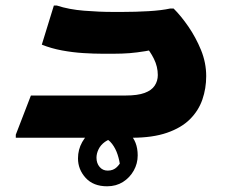

<svg xmlns="http://www.w3.org/2000/svg" viewBox="-20 -485 800 676"><path d="M35.6 -10.8 88.8 -148.7H422.1Q464.6 -148.7 489.1 -157.8Q513.7 -166.8 524.6 -183.4Q535.6 -199.9 535.6 -220.7Q535.6 -250.3 521.9 -277.9Q508.3 -305.4 490.7 -323.8L563.5 -319.3Q521.6 -309.8 491.6 -304.8Q461.7 -299.9 435.8 -297.8Q410 -295.8 379.6 -295.8H340.8Q311.3 -295.8 273.7 -298.1Q236.2 -300.4 198.4 -307.4Q160.6 -314.4 127.2 -327.8L169.6 -465.4H180.4Q223.2 -451.5 276 -447.3Q328.8 -443 378.4 -443H410.4Q457.8 -443 503.5 -445.7Q549.2 -448.4 579.2 -455H591.2Q616.9 -429.6 643.1 -391.7Q669.3 -353.7 687.7 -309Q706 -264.2 706 -216.9Q706 -173.7 692.6 -134.7Q679.2 -95.7 649 -65.4Q618.7 -35.1 568.1 -17.6Q517.5 0 443.8 0H35.6ZM367.9 -43.3Q404.8 -43.3 434.8 -15.3Q464.8 12.7 464.8 62.3Q464.8 90.8 450.9 115.6Q437 140.4 412.9 155.7Q388.7 170.9 357.2 170.9Q308.6 170.9 281.6 141.3Q254.6 111.6 254.6 72.7Q254.6 41.5 269.4 15.2Q284.1 -11.1 309.9 -27.2Q335.7 -43.3 367.9 -43.3ZM388 1.7Q364.9 3.2 349.6 14.4Q334.2 25.5 327 40.6Q319.7 55.6 319.7 70.2Q319.7 89.8 330.7 102.7Q341.6 115.7 359.2 115.7Q379.1 115.7 391.6 103.2Q404 90.8 411.2 74.5Q418.3 58.2 421 46.5L417.9 86.3L401.9 133.3Q404.8 120 402.9 100.3Q401 80.6 394.1 59.4Q387.2 38.1 374.6 21.5Q361.9 4.9 343 -2.2Z"/></svg>

Font: Kufam
Style: Regular
Weight: 400
Designer: Wael Morcos, Artur Schmal
Foundry: Original Type
Version: Version 1.301; ttfautohint (v1.8.3)